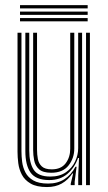

<svg xmlns="http://www.w3.org/2000/svg" viewBox="-20 -729 427 756"><path d="M165 7.5Q124.2 7.5 100.8 -6.1Q77.2 -19.8 66.1 -41.1Q55 -62.5 52 -86.4Q49 -110.2 49 -130.8V-600H64.5V-133.2Q64.5 -113.8 67.2 -91.8Q70 -69.8 80 -50.2Q90 -30.8 111.2 -18.5Q132.5 -6.2 169.5 -6.2Q206.8 -6.2 233.5 -23.4Q260.2 -40.5 277.2 -72.5H281.5L274 -13.2V0H258.5V-5.8L268 -46H265Q247.8 -20.2 223.2 -6.4Q198.8 7.5 165 7.5ZM318.8 0V-600H334V0ZM181.8 -48.8Q148.5 -48.8 133.5 -62.8Q118.5 -76.8 114.5 -97.6Q110.5 -118.5 110.5 -138.5V-600H125.8V-139.5Q125.8 -120.5 129.1 -102.8Q132.5 -85 144.8 -73.6Q157 -62.2 183.8 -62.2Q220.5 -62.2 238.5 -86Q256.5 -109.8 256.5 -142.8V-600H272.5V-144Q272.5 -106.2 249.9 -77.5Q227.2 -48.8 181.8 -48.8ZM173.2 -20Q121.5 -20.2 100.6 -49.2Q79.8 -78.2 79.8 -134.2V-600H95.2V-136Q95.2 -87.8 112.6 -60.8Q130 -33.8 178.5 -33.8Q215 -33.8 239.4 -50.6Q263.8 -67.5 275.8 -93.2Q287.8 -119 287.8 -145.2V-600H303.2V0H288V-37.2L291.2 -107H287.2Q274.2 -69.2 245.6 -44.5Q217 -19.8 173.2 -20ZM325.2 -696H58.8V-708.8H325.2ZM325.2 -670.5H58.8V-683.2H325.2ZM325.2 -645H58.8V-657.8H325.2Z"/></svg>

Font: Big Shoulders Inline Display Medium
Style: Regular
Weight: 500
Designer: Patric King
Foundry: XO Type Co
Version: Version 1.000